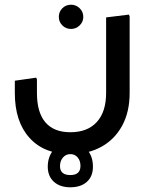

<svg xmlns="http://www.w3.org/2000/svg" viewBox="-20 -424 624 816"><path d="M279 231Q168 231 105.5 162Q43 93 43 -29H137Q137 54 173 96Q209 138 279 138Q352 138 391.5 94.5Q431 51 431 -29H531Q531 52 499 110.5Q467 169 410.5 200Q354 231 279 231ZM43 -29V-81L134 -94L137 -86V-29ZM431 -29V-350L528 -362L531 -354V-29ZM282 -301Q260 -301 245 -316Q230 -331 230 -352Q230 -374 245 -389Q260 -404 282 -404Q303 -404 318.5 -389Q334 -374 334 -352Q334 -331 318.5 -316Q303 -301 282 -301ZM279 372Q235 372 209 348.5Q183 325 183 284Q183 240 210.5 209Q238 178 279 178Q319 178 347 208Q375 238 375 284Q375 326 349 349Q323 372 279 372ZM279 320Q322 320 322 281Q322 259 310 245Q298 231 279 231Q260 231 247.5 245.5Q235 260 235 282Q235 320 279 320Z"/></svg>

Font: Fustat SemiBold
Style: Regular
Weight: 600
Designer: Mohamed Gaber, Khaled Hosny, Laura Garcia Mut
Foundry: Kief Type Foundry, Alif Type Foundry, Hard Type Foundry
Version: Version 1.007